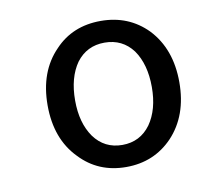

<svg xmlns="http://www.w3.org/2000/svg" viewBox="-53 -865 513 488"><g transform="rotate(-10 203.5 -620.5)"><path d="M117 -482Q66 -534 66 -621Q66 -708 117 -760Q163 -809 236 -809Q308 -809 356 -760Q406 -707 406 -621Q406 -535 356 -482Q308 -432 236 -432Q164 -432 117 -482ZM309 -526Q335 -563 335 -621Q335 -680 309 -717Q282 -753 236 -753Q190 -753 163 -717Q137 -680 137 -621Q137 -563 163 -526Q190 -489 236 -489Q282 -489 309 -526Z"/></g></svg>

Font: Source Han Sans Regular
Style: Regular
Weight: 400
Designer: Ryoko NISHIZUKA  (kana & ideographs); Paul D. Hunt (Latin, Greek & Cyrillic); Wenlong ZHANG  (bopomofo); Sandoll Communi
Foundry: Adobe Systems Incorporated
Version: Version 1.00 January 18, 2024, initial release